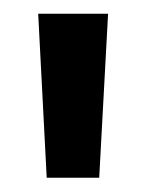

<svg xmlns="http://www.w3.org/2000/svg" viewBox="-20 -757 209 275"><path d="M134.8 -737.3 122.1 -502.4H46.9L34.7 -737.3Z"/></svg>

Font: Epilogue SemiBold
Style: Regular
Weight: 600
Designer: Tyler Finck
Foundry: Etcetera Type Co
Version: Version 2.112